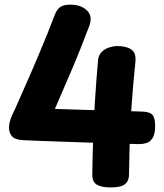

<svg xmlns="http://www.w3.org/2000/svg" viewBox="-20 -804 721 842"><path d="M590.7 -172Q583.7 -172 550.5 -173Q517.3 -174 468.7 -175.5Q420.1 -177 364.1 -179Q308.1 -181 253.1 -182.6Q198 -184.2 153.3 -186.2Q108.7 -188.2 82.6 -189.2Q46.3 -191 32.9 -205.9Q19.6 -220.8 19.6 -243.3Q19.6 -261.2 25.8 -279.8Q32.1 -298.4 39.9 -313.6Q47.7 -328.7 50.7 -336.7Q57.8 -353.1 72.8 -386.7Q87.8 -420.3 107.1 -464.4Q126.3 -508.4 146.9 -557.1Q167.6 -605.7 186.4 -652.3Q205.3 -699 219.8 -737.9Q228.9 -761.7 243.4 -772.7Q257.9 -783.7 289.8 -783.7Q327.4 -783.7 352.4 -765.6Q377.4 -747.4 377.4 -722.2Q377.4 -713.8 375.9 -705.5Q374.4 -697.2 370.4 -687.2Q350.4 -635.2 334.7 -595.2Q318.9 -555.2 304.4 -520.7Q289.9 -486.2 275 -452.1Q260.1 -418 243.3 -378.5Q226.6 -339 204.6 -289L119.7 -330Q219.7 -326 344.6 -322.5Q469.6 -319 602 -314.8Q636 -313.8 648.2 -300.7Q660.3 -287.6 660.3 -252Q660.3 -215.9 649.1 -198.5Q637.9 -181.1 621.8 -176.6Q605.7 -172 590.7 -172ZM465.7 18Q425.7 18 405.2 6.1Q384.7 -5.9 384.7 -37Q385.7 -115.9 388.7 -201.9Q391.7 -287.9 397.3 -374.8Q402.9 -461.7 410.1 -541.1Q412.9 -563.4 426.1 -576.4Q439.3 -589.4 458.4 -595.7Q477.4 -602 494.7 -602Q534.8 -602 556.4 -586.6Q578 -571.1 573.7 -531.8Q568.2 -477.7 564.1 -431.2Q560 -384.7 557 -340.4Q554 -296.2 551.7 -250.4Q549.4 -204.6 548.1 -152.2Q546.7 -99.9 545.7 -37Q545.7 -10.8 528.4 3.6Q511.1 18 465.7 18Z"/></svg>

Font: Playpen Sans Thai
Style: Regular
Weight: 400
Designer: Sirin Gunkloy, Laura Meseguer, Veronika Burian, José Scaglione
Foundry: TypeTogether
Version: Version 2.000